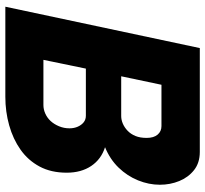

<svg xmlns="http://www.w3.org/2000/svg" viewBox="-44 -706 750 701"><g transform="rotate(90 330.5 -355.0)"><path d="M155 -710H534Q574 -710 600.5 -689Q627 -668 640.5 -635Q654 -602 654 -564Q654 -524 638 -484.5Q622 -445 591.5 -413.5Q561 -382 517 -364Q561 -350 585.5 -313.5Q610 -277 610 -224Q610 -167 587.5 -125Q565 -83 526 -55.5Q487 -28 437 -14Q387 0 333 0H4ZM363 -139Q379 -139 394.5 -146Q410 -153 421.5 -165.5Q433 -178 440.5 -196Q448 -214 448 -234Q448 -251 442 -264.5Q436 -278 426 -286Q416 -294 402 -294H230L198 -139ZM403 -423Q417 -423 431 -429Q445 -435 457 -446.5Q469 -458 476 -475Q483 -492 483 -516Q483 -542 471 -556Q459 -570 440 -570H289L258 -423Z"/></g></svg>

Font: Raleway Thin ExtraBold
Style: Italic
Weight: 800
Italic angle: -12°
Version: Version 4.026